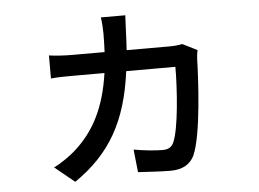

<svg xmlns="http://www.w3.org/2000/svg" viewBox="-49 -655 1053 782"><g transform="rotate(-5 478.0 -264.0)"><path d="M147 -1 228 65C375 -36 447 -162 474 -366H675C675 -277 664 -113 639 -59C630 -41 618 -33 593 -33C564 -33 515 -38 476 -45L486 48C523 50 578 54 619 54C669 54 700 34 716 1C753 -81 764 -311 766 -387C766 -397 768 -414 771 -426L711 -456C696 -453 679 -451 659 -451H483C485 -476 486 -502 487 -530C488 -548 489 -576 490 -593H390C393 -576 395 -545 395 -527C395 -500 394 -475 393 -451H260C230 -451 196 -453 166 -457V-363C197 -366 231 -366 260 -366H385C365 -227 317 -133 236 -61C215 -42 177 -15 147 -1Z"/></g></svg>

Font: Kinto Sans Med
Style: Regular
Weight: 500
Designer: Authors: Ryoko NISHIZUKA  (kana & ideographs); Paul D. Hunt (Latin, Greek & Cyrillic); Wenlong ZHANG  (bopomofo); Sandol
Foundry: Adobe Systems Incorporated, ookami Inc.
Version: Version 0.001